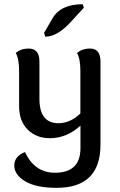

<svg xmlns="http://www.w3.org/2000/svg" viewBox="-20 -654 574 918"><path d="M250.5 244.1Q152.8 244.1 100.6 212.9Q48.3 181.6 48.3 137.2Q48.3 93.3 99.6 72.8Q145 171.9 242.7 171.9Q364.7 171.9 364.7 54.2V-53.2Q298.8 6.8 218.3 6.8Q154.3 6.8 112.8 -33.9Q71.3 -74.7 71.3 -147V-315.9Q71.3 -373 55.2 -400.9Q81.1 -421.9 116.7 -421.9Q168.5 -421.9 168.5 -360.4V-182.1Q168.5 -64.9 259.3 -64.9Q315.4 -64.9 364.3 -111.3V-315.9Q364.3 -373 348.1 -400.9Q374 -421.9 409.7 -421.9Q460.4 -421.9 460.4 -360.4V38.1Q460.4 244.1 250.5 244.1ZM196.3 -478.5 190.9 -497.1 230.5 -565.4Q269.5 -633.8 375.5 -633.8L380.9 -617.2L317.4 -547.9Q253.4 -478.5 196.3 -478.5Z"/></svg>

Font: Bainsley
Style: Regular
Weight: 400
Designer: Paul James MIller
Foundry: High-Logic / Made with FontCreator
Version: Version 1.411;March 28, 2021;FontCreator 13.0.0.2683 64-bit